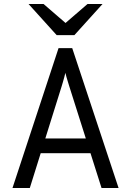

<svg xmlns="http://www.w3.org/2000/svg" viewBox="-20 -941 656 961"><path d="M42.5 0 273 -700H341.5L573.5 0H488.2L326.5 -509.8Q324.8 -515.5 320.8 -528.4Q316.8 -541.4 312.8 -554.9Q308.9 -568.4 307.2 -576.5Q305.5 -568.4 301.8 -554.9Q298 -541.4 294.4 -528.6Q290.9 -515.9 288.8 -509.8L129.2 0ZM159 -174.2 182.8 -247.8H432.5L456.2 -174.2ZM263.8 -765 122.8 -921H198L308 -826L418 -921H493.2L352.2 -765Z"/></svg>

Font: Overpass Mono Light
Style: Regular
Weight: 300
Monospace: yes
Designer: Delve Withrington, Dave Bailey
Foundry: Delve Fonts LLC
Version: Version 4.000